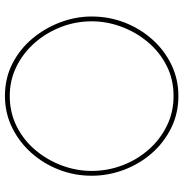

<svg xmlns="http://www.w3.org/2000/svg" viewBox="-2 -754 760 797"><g transform="rotate(-90 378.5 -355.0)"><path d="M379 5Q306 5 245 -25.5Q184 -56 140 -107Q96 -158 72 -222.5Q48 -287 48 -355Q48 -426 73 -490.5Q98 -555 143 -605.5Q188 -656 248.5 -685.5Q309 -715 379 -715Q453 -715 513.5 -684Q574 -653 617.5 -601Q661 -549 685 -485Q709 -421 709 -355Q709 -283 684 -218.5Q659 -154 614 -103.5Q569 -53 509 -24Q449 5 379 5ZM68 -355Q68 -289 91 -228Q114 -167 156 -119Q198 -71 255 -43Q312 -15 379 -15Q448 -15 505 -44Q562 -73 603 -122Q644 -171 666.5 -231.5Q689 -292 689 -355Q689 -421 665.5 -482Q642 -543 600 -591Q558 -639 501.5 -667Q445 -695 379 -695Q310 -695 252.5 -666Q195 -637 154 -588Q113 -539 90.5 -478.5Q68 -418 68 -355Z"/></g></svg>

Font: Raleway Thin
Style: Regular
Weight: 100
Designer: Matt McInerney, Pablo Impallari, Rodrigo Fuenzalida
Foundry: Matt McInerney, Pablo Impallari, Rodrigo Fuenzalida
Version: Version 4.026